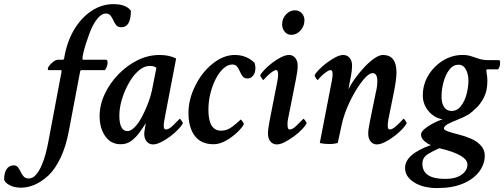

<svg xmlns="http://www.w3.org/2000/svg" viewBox="-162 -701 2471 941"><path d="M-58.6 218.8Q-92.8 218.8 -115.2 206.5Q-137.7 194.3 -141.6 179.7Q-142.6 149.4 -130.4 129.4Q-118.2 109.4 -94.7 109.4Q-81.1 109.4 -73.7 119.1Q-66.4 128.9 -60.5 141.6Q-54.7 154.3 -45.9 164.1Q-37.1 173.8 -21.5 173.8Q-2 173.8 13.7 156.2Q29.3 138.7 41.5 110.8Q53.7 83 62 51.3Q70.3 19.5 75.2 -7.8L139.6 -349.6V-351.6Q139.6 -357.4 136.7 -357.4H76.2Q72.3 -357.4 72.3 -363.3Q72.3 -370.1 80.6 -380.4Q88.9 -390.6 100.6 -399.4Q112.3 -408.2 124 -408.2H146.5Q152.3 -408.2 153.3 -420.9Q167 -499 202.1 -557.1Q237.3 -615.2 287.1 -647.9Q336.9 -680.7 393.6 -680.7Q456.1 -680.7 479.5 -648.4Q479.5 -567.4 432.6 -567.4Q416 -567.4 407.7 -577.6Q399.4 -587.9 393.6 -601.1Q387.7 -614.3 379.9 -624.5Q372.1 -634.8 356.4 -634.8Q325.2 -634.8 293 -575.2Q285.2 -560.5 276.4 -537.1Q267.6 -513.7 259.8 -489.3Q252 -464.8 247.1 -444.3Q242.2 -423.8 242.2 -414.1V-412.1Q242.2 -408.2 245.1 -408.2H357.4Q365.2 -408.2 365.2 -394.5Q365.2 -376 352.5 -357.4H237.3Q232.4 -357.4 230.5 -349.6L174.8 -55.7Q161.1 16.6 134.8 72.3Q108.4 127.9 75.2 159.2Q42 189.5 8.3 204.1Q-25.4 218.8 -58.6 218.8Z M587.9 6.8Q569.3 6.8 557.1 -7.3Q544.9 -21.5 544.9 -44.9Q544.9 -52.7 548.3 -71.8Q551.8 -90.8 552.7 -97.7Q540 -77.1 522.5 -52.7Q504.9 -28.3 482.4 -11.2Q460 5.9 429.7 5.9Q381.8 5.9 354 -33.2Q326.2 -72.3 326.2 -131.8Q326.2 -186.5 351.1 -239.7Q376 -293 418 -336.4Q460 -379.9 512.2 -405.8Q564.5 -431.6 620.1 -431.6Q668 -431.6 701.2 -414.1L648.4 -138.7Q644.5 -116.2 642.6 -106.4Q640.6 -96.7 640.6 -85Q640.6 -66.4 650.4 -66.4Q666 -66.4 684.6 -85Q703.1 -103.5 718.8 -119.1Q720.7 -119.1 727.5 -109.9Q734.4 -100.6 734.4 -96.7Q728.5 -85 711.9 -67.4Q695.3 -49.8 673.3 -33.2Q651.4 -16.6 628.4 -4.9Q605.5 6.8 587.9 6.8ZM462.9 -58.6Q479.5 -58.6 498 -77.6Q516.6 -96.7 533.7 -128.4Q550.8 -160.2 564.9 -198.2Q579.1 -236.3 585.9 -274.4L604.5 -368.2Q595.7 -377.9 571.3 -377.9Q543.9 -377.9 517.1 -354.5Q490.2 -331.1 469.2 -293.5Q448.2 -255.9 435.5 -213.9Q422.9 -171.9 422.9 -134.8Q422.9 -58.6 462.9 -58.6Z M884.8 5.9Q823.2 5.9 792.5 -35.2Q761.7 -76.2 761.7 -147.5Q761.7 -214.8 794.9 -280.3Q827.1 -346.7 880.4 -389.2Q933.6 -431.6 988.3 -431.6Q1046.9 -431.6 1085.9 -392.6Q1089.8 -377.9 1089.8 -367.2Q1089.8 -345.7 1079.1 -331.1Q1068.4 -316.4 1050.8 -316.4Q1035.2 -316.4 1027.3 -326.7Q1019.5 -336.9 1013.7 -350.6Q1007.8 -364.3 1000 -374.5Q992.2 -384.8 976.6 -384.8Q954.1 -384.8 933.1 -365.7Q912.1 -346.7 895.5 -314.5Q878.9 -282.2 869.1 -242.7Q859.4 -203.1 859.4 -162.1Q859.4 -60.5 921.9 -60.5Q950.2 -60.5 975.1 -79.1Q1000 -97.7 1017.6 -115.2Q1019.5 -115.2 1026.4 -106Q1033.2 -96.7 1033.2 -92.8Q1025.4 -76.2 1001 -52.7Q976.6 -29.3 945.3 -11.7Q914.1 5.9 884.8 5.9Z M1284.2 -650.4Q1303.7 -650.4 1316.9 -636.2Q1330.1 -622.1 1330.1 -601.6Q1330.1 -573.2 1311 -551.8Q1292 -530.3 1265.6 -530.3Q1246.1 -530.3 1233.4 -545.4Q1220.7 -560.5 1220.7 -582Q1220.7 -609.4 1239.3 -629.9Q1257.8 -650.4 1284.2 -650.4ZM1254.9 -431.6Q1272.5 -431.6 1284.7 -417.5Q1296.9 -403.3 1296.9 -378.9Q1296.9 -366.2 1294.9 -351.1Q1293 -335.9 1289.1 -316.4L1249 -114.3Q1248 -110.4 1247.6 -104.5Q1247.1 -98.6 1247.1 -90.8Q1247.1 -66.4 1256.8 -66.4Q1272.5 -66.4 1291 -85Q1309.6 -103.5 1325.2 -119.1Q1327.1 -119.1 1334 -109.9Q1340.8 -100.6 1340.8 -96.7Q1335 -85 1318.4 -67.4Q1301.8 -49.8 1279.3 -33.2Q1256.8 -16.6 1234.4 -4.9Q1211.9 6.8 1194.3 6.8Q1175.8 6.8 1163.6 -7.3Q1151.4 -21.5 1151.4 -46.9Q1151.4 -57.6 1153.3 -73.2Q1155.3 -88.9 1159.2 -108.4L1197.3 -302.7Q1199.2 -313.5 1200.2 -321.3Q1201.2 -329.1 1201.2 -334Q1201.2 -357.4 1191.4 -357.4Q1183.6 -357.4 1171.4 -348.6Q1159.2 -339.8 1147.5 -328.1Q1135.7 -316.4 1128.9 -308.6Q1127 -308.6 1120.1 -318.4Q1113.3 -328.1 1113.3 -332Q1119.1 -343.8 1135.3 -360.4Q1151.4 -377 1172.4 -393.1Q1193.4 -409.2 1215.3 -420.4Q1237.3 -431.6 1254.9 -431.6Z M1684.6 6.8Q1667 6.8 1654.8 -7.3Q1642.6 -21.5 1642.6 -46.9Q1642.6 -66.4 1651.4 -108.4L1679.7 -247.1Q1684.6 -266.6 1686 -280.8Q1687.5 -294.9 1687.5 -301.8Q1687.5 -342.8 1664.1 -342.8Q1648.4 -342.8 1626.5 -318.8Q1604.5 -294.9 1581.5 -256.8Q1558.6 -218.8 1540 -174.8Q1521.5 -130.9 1512.7 -89.8L1493.2 0Q1485.4 2 1475.1 3.4Q1464.8 4.9 1451.2 4.9Q1426.8 4.9 1405.3 0L1463.9 -302.7Q1465.8 -310.5 1467.3 -323.2Q1468.8 -335.9 1467.3 -346.7Q1465.8 -357.4 1458 -357.4Q1450.2 -357.4 1437.5 -348.6Q1424.8 -339.8 1413.1 -328.1Q1401.4 -316.4 1395.5 -308.6Q1392.6 -308.6 1386.2 -318.4Q1379.9 -328.1 1379.9 -332Q1385.7 -343.8 1401.9 -360.4Q1418 -377 1439.5 -393.1Q1460.9 -409.2 1482.4 -420.4Q1503.9 -431.6 1520.5 -431.6Q1539.1 -431.6 1551.3 -417.5Q1563.5 -403.3 1563.5 -378.9Q1563.5 -369.1 1562 -355Q1560.5 -340.8 1556.6 -321.3Q1550.8 -293 1548.3 -278.3Q1545.9 -263.7 1545.9 -263.7Q1556.6 -286.1 1576.7 -314.5Q1596.7 -342.8 1621.6 -369.6Q1646.5 -396.5 1671.4 -414.1Q1696.3 -431.6 1714.8 -431.6Q1781.2 -431.6 1781.2 -345.7Q1781.2 -310.5 1766.6 -240.2L1741.2 -114.3Q1740.2 -107.4 1738.8 -96.2Q1737.3 -85 1739.3 -75.7Q1741.2 -66.4 1748 -66.4Q1761.7 -66.4 1781.2 -84.5Q1800.8 -102.5 1815.4 -119.1Q1818.4 -119.1 1824.7 -109.9Q1831.1 -100.6 1831.1 -96.7Q1825.2 -85 1808.6 -67.4Q1792 -49.8 1770 -33.2Q1748 -16.6 1725.1 -4.9Q1702.1 6.8 1684.6 6.8Z M1980.5 220.7Q1912.1 220.7 1867.7 192.9Q1823.2 165 1823.2 122.1Q1823.2 54.7 1950.2 9.8Q1937.5 6.8 1919.4 -8.3Q1901.4 -23.4 1901.4 -42Q1901.4 -53.7 1917.5 -67.9Q1933.6 -82 1958 -95.2Q1982.4 -108.4 2006.8 -116.2Q1966.8 -123 1938.5 -156.2Q1910.2 -189.5 1910.2 -233.4Q1910.2 -287.1 1937.5 -332Q1964.8 -377 2009.3 -404.3Q2053.7 -431.6 2104.5 -431.6Q2129.9 -431.6 2147.9 -425.3Q2166 -418.9 2186 -412.6Q2206.1 -406.2 2235.4 -406.2H2282.2Q2289.1 -406.2 2289.1 -395.5Q2290 -376 2279.3 -361.3H2227.5Q2221.7 -361.3 2221.7 -355.5Q2221.7 -348.6 2224.1 -335.9Q2226.6 -323.2 2226.6 -304.7Q2226.6 -257.8 2210.9 -226.1Q2195.3 -194.3 2174.3 -173.8Q2153.3 -153.3 2135.7 -140.6Q2110.4 -126 2081.5 -114.7Q2052.7 -103.5 2033.2 -93.3Q2013.7 -83 2013.7 -70.3Q2013.7 -64.5 2034.2 -56.6Q2060.5 -47.9 2086.9 -41.5Q2113.3 -35.2 2143.6 -22.5Q2172.9 -10.7 2193.4 10.7Q2213.9 32.2 2213.9 61.5Q2213.9 103.5 2186.5 140.1Q2159.2 176.8 2107.4 198.7Q2055.7 220.7 1980.5 220.7ZM2050.8 -157.2Q2078.1 -157.2 2096.7 -180.7Q2115.2 -204.1 2124.5 -238.8Q2133.8 -273.4 2133.8 -304.7Q2133.8 -337.9 2121.1 -360.8Q2108.4 -383.8 2085.9 -383.8Q2058.6 -383.8 2040 -359.4Q2021.5 -335 2011.7 -298.8Q2002 -262.7 2002 -226.6Q2002 -195.3 2014.6 -176.3Q2027.3 -157.2 2050.8 -157.2ZM2019.5 175.8Q2071.3 175.8 2100.1 155.3Q2128.9 134.8 2128.9 105.5Q2128.9 57.6 1991.2 25.4Q1960.9 38.1 1934.6 54.7Q1908.2 71.3 1908.2 101.6Q1908.2 175.8 2019.5 175.8Z"/></svg>

Font: Crimson Text SemiBold
Style: Italic
Weight: 600
Italic angle: -11°
Designer: Sebastian Kosch
Foundry: Sebastian Kosch
Version: Version 1.100; ttfautohint (v1.8.4)